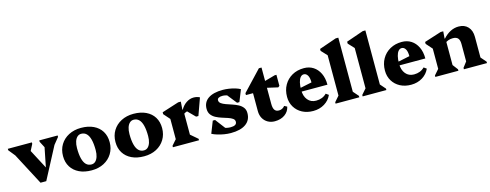

<svg xmlns="http://www.w3.org/2000/svg" viewBox="-25 -1539 5948 2330"><g transform="rotate(-15 2949.0 -374.5)"><path d="M279 0 49 -437H103V-357L2 -482V-500H304V-482L240 -358H226V-473L404 -135H384L456 -495V-384H448L397 -482V-500H628V-482L527 -357V-437H581L351 0Z M919 16Q829 16 763.5 -15.5Q698 -47 662 -104.5Q626 -162 626 -241Q626 -322 664 -384Q702 -446 769.5 -481Q837 -516 924 -516Q1014 -516 1080 -484.5Q1146 -453 1181.5 -395.5Q1217 -338 1217 -259Q1217 -179 1179 -116.5Q1141 -54 1074 -19Q1007 16 919 16ZM935 -54Q964 -54 984.5 -73Q1005 -92 1016.5 -127Q1028 -162 1028 -210Q1028 -289 1014.5 -341.5Q1001 -394 974.5 -420Q948 -446 908 -446Q880 -446 859 -427Q838 -408 826.5 -373Q815 -338 815 -290Q815 -211 828.5 -158.5Q842 -106 868.5 -80Q895 -54 935 -54Z M1578 16Q1488 16 1422.5 -15.5Q1357 -47 1321 -104.5Q1285 -162 1285 -241Q1285 -322 1323 -384Q1361 -446 1428.5 -481Q1496 -516 1583 -516Q1673 -516 1739 -484.5Q1805 -453 1840.5 -395.5Q1876 -338 1876 -259Q1876 -179 1838 -116.5Q1800 -54 1733 -19Q1666 16 1578 16ZM1594 -54Q1623 -54 1643.5 -73Q1664 -92 1675.5 -127Q1687 -162 1687 -210Q1687 -289 1673.5 -341.5Q1660 -394 1633.5 -420Q1607 -446 1567 -446Q1539 -446 1518 -427Q1497 -408 1485.5 -373Q1474 -338 1474 -290Q1474 -211 1487.5 -158.5Q1501 -106 1527.5 -80Q1554 -54 1594 -54Z M1942 0V-18L2017 -104L2001 -76V-369L2044 -291L1932 -418V-442L2145 -510H2178L2171 -410H2181V-76L2165 -108L2270 -18V0ZM2162 -342 2166 -410H2176Q2204 -460 2248 -489Q2292 -518 2339 -518Q2382 -518 2416 -500L2339 -286H2310L2187 -410L2309 -388Q2257 -388 2220.5 -376.5Q2184 -365 2162 -342Z M2668 16Q2628 16 2585 9Q2542 2 2502.5 -10Q2463 -22 2434 -37L2493 -187H2522L2658 -8H2555V-108Q2569 -83 2603.5 -68Q2638 -53 2683 -53Q2721 -53 2740.5 -65Q2760 -77 2760 -102Q2760 -127 2738 -142.5Q2716 -158 2681.5 -169.5Q2647 -181 2608.5 -193Q2570 -205 2535.5 -223Q2501 -241 2479 -270Q2457 -299 2457 -344Q2457 -427 2521.5 -471.5Q2586 -516 2706 -516Q2743 -516 2782.5 -510Q2822 -504 2859 -493Q2896 -482 2922 -467L2863 -320H2834L2698 -492H2801V-392Q2787 -418 2753.5 -432.5Q2720 -447 2683 -447Q2652 -447 2635 -437Q2618 -427 2618 -409Q2618 -384 2640 -368Q2662 -352 2697 -339.5Q2732 -327 2770.5 -314.5Q2809 -302 2844 -284Q2879 -266 2901 -238Q2923 -210 2923 -167Q2923 -79 2857 -31.5Q2791 16 2668 16Z M3220 16Q3171 16 3132.5 -6Q3094 -28 3072.5 -67Q3051 -106 3051 -157V-460L3094 -382H2962V-406L3198 -656H3231V-199Q3231 -147 3248 -122.5Q3265 -98 3302 -98Q3346 -98 3376 -135L3410 -117Q3397 -56 3346 -20Q3295 16 3220 16ZM3365 -371 3168 -416V-470L3361 -524H3383V-385Z M3703 16Q3625 16 3565.5 -15.5Q3506 -47 3472 -103Q3438 -159 3438 -231Q3438 -315 3474.5 -379Q3511 -443 3575.5 -479.5Q3640 -516 3724 -516Q3791 -516 3841.5 -483.5Q3892 -451 3921 -391Q3950 -331 3950 -248H3568V-283L3770 -325Q3770 -385 3751.5 -414.5Q3733 -444 3704 -444Q3680 -444 3662 -423Q3644 -402 3634.5 -362.5Q3625 -323 3625 -269Q3625 -190 3664 -143Q3703 -96 3769 -96Q3850 -96 3901 -148L3935 -124Q3907 -60 3845 -22Q3783 16 3703 16Z M3986 0V-18L4061 -104L4045 -76V-629L4088 -546L3976 -666V-690L4192 -765H4225V-76L4209 -104L4284 -18V0Z M4326 0V-18L4401 -104L4385 -76V-629L4428 -546L4316 -666V-690L4532 -765H4565V-76L4549 -104L4624 -18V0Z M4933 16Q4855 16 4795.5 -15.5Q4736 -47 4702 -103Q4668 -159 4668 -231Q4668 -315 4704.5 -379Q4741 -443 4805.5 -479.5Q4870 -516 4954 -516Q5021 -516 5071.5 -483.5Q5122 -451 5151 -391Q5180 -331 5180 -248H4798V-283L5000 -325Q5000 -385 4981.5 -414.5Q4963 -444 4934 -444Q4910 -444 4892 -423Q4874 -402 4864.5 -362.5Q4855 -323 4855 -269Q4855 -190 4894 -143Q4933 -96 4999 -96Q5080 -96 5131 -148L5165 -124Q5137 -60 5075 -22Q5013 16 4933 16Z M5598 0V-18L5664 -105L5649 -76V-303Q5649 -353 5629 -376Q5609 -399 5565 -399Q5534 -399 5508.5 -390Q5483 -381 5463 -364V-420H5473Q5562 -518 5669 -518Q5743 -518 5786 -471.5Q5829 -425 5829 -345V-76L5813 -104L5888 -18V0ZM5239 0V-18L5314 -104L5298 -76V-403L5341 -291L5229 -418V-442L5442 -510H5475L5468 -420H5478V-76L5463 -105L5529 -18V0Z"/></g></svg>

Font: Platypi Light ExtraBold
Style: Regular
Weight: 800
Version: Version 1.200